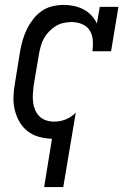

<svg xmlns="http://www.w3.org/2000/svg" viewBox="-20 -558 540 783"><path d="M160 205 192 8Q165 7 139 0Q113 -7 92.5 -23Q72 -39 59 -62Q46 -85 40 -110.5Q34 -136 35 -164Q36 -192 41 -219L62 -349Q66 -372 72.5 -394.5Q79 -417 89.5 -438.5Q100 -460 115 -479.5Q130 -499 150 -513Q170 -527 193.5 -532.5Q217 -538 240 -538Q261 -538 282 -533.5Q303 -529 321 -519.5Q339 -510 353 -495Q367 -480 375 -462L387 -530H463L433 -349H357Q360 -371 358.5 -393.5Q357 -416 346 -433.5Q335 -451 315 -459.5Q295 -468 272 -468Q256 -468 239.5 -464.5Q223 -461 208 -452Q193 -443 180.5 -430Q168 -417 159.5 -402Q151 -387 146.5 -370.5Q142 -354 139 -338L117 -208Q115 -191 114 -174Q113 -157 115 -140.5Q117 -124 123.5 -109Q130 -94 141.5 -83Q153 -72 168.5 -67Q184 -62 201 -62Q225 -62 248 -71Q271 -80 289 -99L238 205Z"/></svg>

Font: Iosevka Slab Oblique
Style: Regular
Weight: 400
Italic angle: -9°
Monospace: yes
Designer: Belleve Invis
Foundry: Belleve Invis
Version: Version 11.1.1; ttfautohint (v1.8.3)